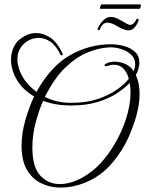

<svg xmlns="http://www.w3.org/2000/svg" viewBox="-20 -809 660 872"><path d="M256 43Q208 43 167.5 23.5Q127 4 102.5 -37.5Q78 -79 78 -146Q78 -203 95 -263Q112 -323 135 -371Q82 -402 56 -447.5Q30 -493 30 -537Q30 -583 56 -617Q67 -631 91.5 -645Q116 -659 146 -659Q175 -659 207 -639Q239 -619 264 -566Q265 -565 265 -562Q265 -558 260.5 -557.5Q256 -557 254 -562Q233 -604 207.5 -620.5Q182 -637 156 -637Q131 -637 110 -625.5Q89 -614 77 -597Q59 -573 59 -540Q59 -503 81.5 -462.5Q104 -422 146 -392Q211 -509 298.5 -558.5Q386 -608 483 -608Q513 -608 543 -600Q573 -592 593 -573.5Q613 -555 613 -524Q613 -507 605 -485Q604 -481 601.5 -477Q599 -473 597 -468Q614 -431 614 -382Q614 -328 593 -262Q567 -181 532 -126.5Q497 -72 459 -37Q417 1 363 22Q309 43 256 43ZM304 -342Q373 -342 424.5 -359.5Q476 -377 511 -402Q546 -427 565 -451Q557 -481 540 -498Q523 -515 498 -515Q483 -515 466 -509Q464 -508 460 -508Q455 -508 455 -512Q455 -517 461 -520Q478 -529 501 -529Q524 -529 548 -519Q572 -509 587 -486Q594 -501 594 -517Q594 -544 574.5 -561.5Q555 -579 528 -587Q501 -595 478 -594Q429 -592 377 -570.5Q325 -549 275.5 -501Q226 -453 184 -369Q235 -342 304 -342ZM251 27Q298 27 348.5 0.5Q399 -26 439 -70Q474 -109 503.5 -159.5Q533 -210 552 -268Q573 -334 573 -389Q573 -401 572 -411.5Q571 -422 569 -432Q547 -409 510.5 -385Q474 -361 422.5 -345.5Q371 -330 303 -330Q266 -330 234 -335.5Q202 -341 176 -351Q158 -312 142.5 -254Q127 -196 127 -140Q127 -50 163 -11.5Q199 27 251 27ZM563 -671Q555 -671 541 -676Q527 -681 516 -688Q498 -699 487 -702.5Q476 -706 468 -706Q444 -706 433 -674Q431 -672 428 -672Q421 -672 425 -682Q433 -700 448.5 -716Q464 -732 483 -732Q491 -732 499.5 -730Q508 -728 522 -720Q538 -712 551 -704Q564 -696 572 -696Q587 -696 601 -723Q601 -724 604 -724Q612 -724 609 -715Q602 -695 590 -683Q578 -671 563 -671ZM435 -769Q434 -768 434 -771Q434 -775 436.5 -782Q439 -789 441 -789H619Q620 -789 620 -786Q620 -782 618 -775.5Q616 -769 615 -769Z"/></svg>

Font: Gwendolyn
Style: Regular
Weight: 400
Designer: Robert E. Leuschke
Foundry: Robert E. Leuschke
Version: Version 1.010; ttfautohint (v1.8.3)